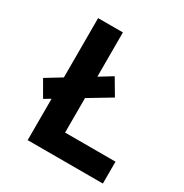

<svg xmlns="http://www.w3.org/2000/svg" viewBox="-166 -843 931 973"><g transform="rotate(30 300.0 -357.0)"><path d="M570 0V-128H275V-330L405 -408L350 -501L275 -455V-714H130V-367L40 -312L93 -220L130 -242V0Z"/></g></svg>

Font: Noto Sans Mono UI
Style: Bold
Weight: 700
Designer: Monotype Design team
Foundry: Monotype Imaging Inc.
Version: 1.000